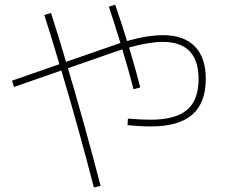

<svg xmlns="http://www.w3.org/2000/svg" viewBox="-20 -781 978 836"><path d="M535.2 -236.3 537.1 -264.6Q592.3 -259.8 635.7 -259.8Q743.7 -259.8 794.2 -302.5Q844.7 -345.2 844.7 -436.5Q844.7 -598.6 688.5 -598.6Q630.4 -598.6 542 -574.2Q570.3 -481 590.8 -400.4L561.5 -392.6Q540.5 -473.6 512.7 -565.9L481.4 -555.7L275.9 -483.9Q348.6 -238.8 418 28.3L388.7 35.2Q322.3 -222.7 247.1 -474.1L41 -402.3L32.2 -429.7L238.8 -501.5Q200.7 -629.9 172.9 -715.8L202.1 -724.6Q241.2 -602.1 267.6 -511.7L472.7 -583L504.4 -593.8Q480.5 -671.9 454.1 -752L481.4 -760.7Q508.8 -682.1 533.2 -602.5Q623 -627.9 689.5 -627.9Q780.3 -627.9 828.1 -579.1Q876 -530.3 876 -437.5Q876 -333 816.9 -281.7Q757.8 -230.5 637.7 -230.5Q587.9 -230.5 535.2 -236.3Z"/></svg>

Font: Pretendard Thin
Style: Regular
Weight: 100
Designer: Base glyphs from Inter by Rasmus Andersson; Hangeul glyphs from Noto Sans CJK(Source Han Sans) by Jang Soo-young and Kan
Foundry: Kil Hyung-jin
Version: Version 1.309